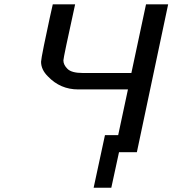

<svg xmlns="http://www.w3.org/2000/svg" viewBox="-20 -715 810 902"><path d="M172.9 -424.8Q172.9 -434.6 186.5 -502.2Q200.2 -569.8 213.9 -631.8L228 -694.8H333Q277.8 -443.8 277.8 -431.2Q277.8 -410.2 297.4 -391.1Q316.9 -372.1 368.2 -372.1H597.2L666 -694.8H770L623 0H539.1L502.9 167H419.9L473.1 -80.1H535.2L581.1 -294.9H347.2Q263.2 -294.9 205.1 -356Q172.9 -387.7 172.9 -424.8Z"/></svg>

Font: CMU Bright
Style: SemiBoldOblique
Weight: 600
Italic angle: -12°
Version: Version 0.7.0